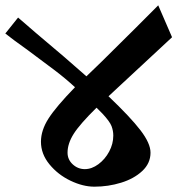

<svg xmlns="http://www.w3.org/2000/svg" viewBox="-28 -723 679 722"><path d="M538 -149Q538 -109 507 -80Q476 -51 427.5 -36Q379 -21 327 -21Q284 -21 237 -43.5Q190 -66 158 -105Q126 -144 126 -190Q126 -233 154.5 -277.5Q183 -322 254 -395Q217 -429 178 -458.5Q139 -488 77 -534Q18 -576 -8 -597L40 -657L106 -600Q223 -502 297 -436L356 -493Q505 -640 567 -703L619 -583L380 -361Q462 -283 500 -233.5Q538 -184 538 -149ZM398 -214Q398 -231 391.5 -248.5Q385 -266 357 -296L335 -318Q272 -256 249 -219.5Q226 -183 226 -149Q226 -123 245.5 -105Q265 -87 291 -87Q317 -87 342 -105.5Q367 -124 382.5 -153Q398 -182 398 -213Z"/></svg>

Font: Martel ExtraBold
Style: Regular
Weight: 800
Designer: Dan Reynolds
Foundry: Dan Reynolds
Version: Version 1.001; ttfautohint (v1.1) -l 5 -r 5 -G 72 -x 0 -D la